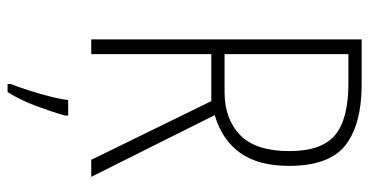

<svg xmlns="http://www.w3.org/2000/svg" viewBox="-254 -500 975 507"><g transform="rotate(90 233.5 -246.5)"><path d="M203 -714Q308 -714 363 -671.5Q418 -629 418 -522Q418 -441 383.5 -393Q349 -345 284 -326L447 0H402L247 -317H123V0H84V-714ZM200 -679H123V-352H223Q294 -352 336.5 -393Q379 -434 379 -523Q379 -608 337 -643.5Q295 -679 200 -679ZM285 70Q275 105 259.5 146.5Q244 188 223 221H202V212Q209 195 218 167Q227 139 234.5 110Q242 81 244 61H285Z"/></g></svg>

Font: Noto Sans Thai Cond ExtLt
Style: Regular
Weight: 200
Width: 3
Designer: Monotype Design Team
Foundry: Monotype Imaging Inc.
Version: Version 2.002; ttfautohint (v1.8.4.7-5d5b)